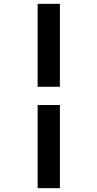

<svg xmlns="http://www.w3.org/2000/svg" viewBox="-20 -889 503 1000"><path d="M292 -869V-437H176V-869ZM292 -342V91H176V-342Z"/></svg>

Font: Martel
Style: Bold
Weight: 700
Designer: Dan Reynolds
Foundry: Dan Reynolds
Version: Version 1.001; ttfautohint (v1.1) -l 5 -r 5 -G 72 -x 0 -D la